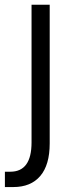

<svg xmlns="http://www.w3.org/2000/svg" viewBox="-32 -545 320 795"><path d="M-11.7 166Q-5.9 166 10.7 166Q98.6 166 98.6 44.9Q98.6 -145.5 98.6 -525.4Q117.2 -525.4 173.8 -525.4Q173.8 -381.8 173.8 48.8Q173.8 137.7 134.8 183.6Q95.7 229.5 23.4 229.5Q11.7 229.5 -11.7 229.5Q-11.7 213.9 -11.7 166Z"/></svg>

Font: Gothic A1
Style: Regular
Weight: 400
Designer: HanYang I&C Co.,Ltd.
Version: Version 2.50